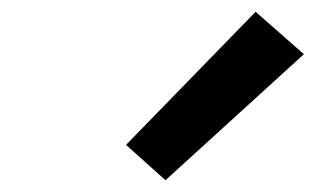

<svg xmlns="http://www.w3.org/2000/svg" viewBox="-20 -836 540 326"><path d="M261 -530 194 -590 414 -816 496 -744Z"/></svg>

Font: Iosevka Aile Semibold Oblique
Style: Regular
Weight: 600
Italic angle: -9°
Designer: Belleve Invis
Foundry: Belleve Invis
Version: Version 31.1.0; ttfautohint (v1.8.4)